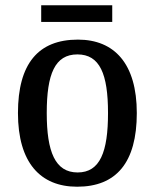

<svg xmlns="http://www.w3.org/2000/svg" viewBox="-20 -697 586 727"><path d="M136 -614H405V-677H136ZM272 10C420 10 498 -81 498 -269C498 -456 413 -547 275 -547C125 -547 48 -456 48 -269C48 -81 133 10 272 10ZM274 -44C189 -44 157 -122 157 -269C157 -417 188 -491 273 -491C358 -491 389 -417 389 -269C389 -122 359 -44 274 -44Z"/></svg>

Font: Noto Serif Myanmar SemiCondensed Medium
Style: Regular
Weight: 500
Width: 4
Designer: Ben Mitchell and the Monotype Design Team
Foundry: Monotype Imaging Inc.
Version: Version 2.106